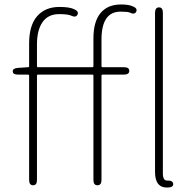

<svg xmlns="http://www.w3.org/2000/svg" viewBox="-20 -827 861 857"><path d="M672 -59V-770Q672 -794 690 -794Q707 -794 707 -770V-53Q707 -20 727 -21Q751 -22 753 -7Q755 9 730 10Q672 13 672 -59ZM128 0Q110 0 110 -24V-489Q110 -494 105 -494H61Q37 -494 37 -508Q36 -522 60 -524L105 -527Q110 -527 110 -532V-633Q110 -714 146 -755Q182 -796 245 -796Q290 -796 311 -786Q333 -776 326 -762Q319 -747 298 -757Q284 -764 244 -764Q195 -764 170 -728.5Q145 -693 145 -628V-532Q145 -527 150 -527H392Q397 -527 397 -532V-655Q397 -731 429 -769Q461 -807 520 -807Q555 -807 572 -799Q595 -790 588 -775Q581 -760 559 -771Q550 -775 518 -775Q433 -775 433 -650V-532Q433 -527 438 -527H533Q557 -527 557 -511Q557 -494 533 -494H438Q433 -494 433 -489V-24Q433 0 415 0Q397 0 397 -24V-489Q397 -494 392 -494H150Q145 -494 145 -489V-24Q145 0 128 0Z"/></svg>

Font: Resource Han Rounded KR ExtraLight
Style: Regular
Weight: 250
Designer: Cyano Hao (round all glyphs); Ryoko NISHIZUKA 西塚涼子 (kana, bopomofo & ideographs); Paul D. Hunt (Latin, Greek & Cyrillic)
Foundry: Cyano Hao
Version: 0.990